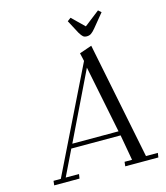

<svg xmlns="http://www.w3.org/2000/svg" viewBox="-129 -994 941 1091"><g transform="rotate(-15 341.5 -448.0)"><path d="M53.2 0 56.2 -25.9H99.1L399.9 -639.2L389.2 -687L461.9 -711.9L600.1 -25.9H669.9L666 0H471.2L474.1 -25.9H518.1L491.2 -176.8H201.2L127.9 -25.9H206.1L202.1 0ZM213.9 -202.1H485.8L405.8 -598.1ZM369.1 -880.9 389.2 -896 460.9 -826.2 550.8 -896 567.9 -880.9 502.9 -801.8Q487.8 -783.7 477.1 -776.9Q466.3 -770 452.1 -770Q438.5 -770 430.4 -776.6Q422.4 -783.2 411.1 -801.8Z"/></g></svg>

Font: Dehuti Alt
Style: Italic
Weight: 400
Version: Version 1.2